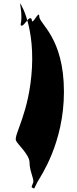

<svg xmlns="http://www.w3.org/2000/svg" viewBox="-20 -825 443 1105"><path d="M195 223C213 191 348 -1 348 -297C348 -609 206 -687 206 -730C206 -774 163 -669 163 -712C149 -750 109 -647 98 -686C98 -730 99 -640 99 -683C109 -732 98 -787 96 -800C82 -833 178 -704 164 -436C150 -176 58 -49 72 -16C81 6 150 65 150 110C150 157 174 199 172 223C160 255 158 252 172 258C179 261 172 268 195 223Z"/></svg>

Font: Hussar Przerywany
Style: Regular
Weight: 400
Foundry: Cannot Into Space Fonts
Version: Version 0.982